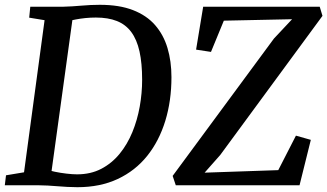

<svg xmlns="http://www.w3.org/2000/svg" viewBox="-25 -771 1362 799"><path d="M101 -743H237.5Q275 -744 313.8 -747.5Q352.5 -751 390.5 -751Q471.5 -751 528.2 -729Q585 -707 620.2 -666.8Q655.5 -626.5 672 -571.2Q688.5 -516 688.5 -450Q688.5 -351.5 662.8 -267.8Q637 -184 587.5 -122.2Q538 -60.5 465 -26.2Q392 8 297 8Q276 8 255.2 6.8Q234.5 5.5 214 4Q193.5 2.5 174 1.2Q154.5 0 135.5 0H-5L0 -41.5L75 -54L160.5 -687L96.5 -697.5ZM184.5 -22.5 171.5 -65Q181 -61 203.5 -56.2Q226 -51.5 251.5 -48.5Q277 -45.5 295.5 -45.5Q352.5 -45.5 396.5 -68.5Q440.5 -91.5 472.8 -131Q505 -170.5 525.8 -221Q546.5 -271.5 556.5 -327.5Q566.5 -383.5 566.5 -439Q566.5 -508 555.5 -557.2Q544.5 -606.5 521.2 -637.8Q498 -669 461.5 -683.5Q425 -698 374 -698Q351.5 -698 330 -695.8Q308.5 -693.5 291.2 -690.2Q274 -687 263.5 -684L280.5 -718.5ZM706.5 0 693.5 -39 1115 -610.5 1190.5 -691 906.5 -685 853 -555 791 -564.5 820.5 -743H1305.5L1317 -705L891.5 -126L826.5 -52.5L1133 -63L1206.5 -206.5L1268.5 -189L1221.5 0Z"/></svg>

Font: Merriweather Medium
Style: Italic
Weight: 500
Italic angle: -7.8°
Version: Version 2.101